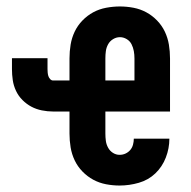

<svg xmlns="http://www.w3.org/2000/svg" viewBox="-20 -562 590 594"><path d="M350 12Q329 12 308 8Q287 4 268.5 -6Q250 -16 235 -31.5Q220 -47 211 -66Q202 -85 198.5 -106Q195 -127 195 -149V-217H144Q127 -217 109.5 -220.5Q92 -224 77 -232Q62 -240 49.5 -252.5Q37 -265 29.5 -281Q22 -297 19.5 -314Q17 -331 17 -348V-382H127V-348Q127 -343 127.5 -337.5Q128 -332 129.5 -327Q131 -322 135 -317.5Q139 -313 144 -313H195V-381Q195 -403 198.5 -424Q202 -445 211 -464Q220 -483 235 -498.5Q250 -514 268.5 -524Q287 -534 308.5 -538Q330 -542 351 -542Q372 -542 393 -538Q414 -534 432.5 -524Q451 -514 466 -498.5Q481 -483 490 -464Q499 -445 502.5 -424Q506 -403 506 -381V-217H306V-149Q306 -137 307.5 -126Q309 -115 314.5 -105Q320 -95 329.5 -89Q339 -83 350 -83Q360 -83 368.5 -87Q377 -91 383 -98Q389 -105 391.5 -114.5Q394 -124 394 -133H504Q504 -103 493 -74.5Q482 -46 460.5 -25.5Q439 -5 409.5 3.5Q380 12 350 12ZM396 -313V-381Q396 -393 394 -404Q392 -415 387 -425Q382 -435 372 -441Q362 -447 351 -447Q340 -447 330 -441Q320 -435 314.5 -425Q309 -415 307.5 -404Q306 -393 306 -381V-313Z"/></svg>

Font: Lode Term
Style: Bold
Weight: 700
Monospace: yes
Designer: Belleve Invis
Foundry: Belleve Invis
Version: Version 29.2.0